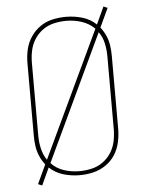

<svg xmlns="http://www.w3.org/2000/svg" viewBox="-56 -821 688 907"><g transform="rotate(-5 288.0 -367.5)"><path d="M107 41 145 -41Q174 -14 211.5 -3Q249 8 288 8Q321 8 352.5 0.5Q384 -7 411.5 -25.5Q439 -44 456.5 -71.5Q474 -99 481 -131Q488 -163 488 -195V-540Q488 -565 484.5 -589.5Q481 -614 471 -636.5Q461 -659 446 -678L488 -768L469 -776L431 -694Q403 -721 365 -732Q327 -743 288 -743Q256 -743 224 -736Q192 -729 165 -710Q138 -691 120 -663.5Q102 -636 95 -604.5Q88 -573 88 -540V-195Q88 -171 91.5 -146.5Q95 -122 105 -99Q115 -76 130 -57L88 33ZM288 -11Q251 -11 215.5 -22.5Q180 -34 155 -61L436 -657Q454 -632 460.5 -601.5Q467 -571 467 -540V-195Q467 -166 461 -137Q455 -108 439 -83Q423 -58 399 -41Q375 -24 346 -17.5Q317 -11 288 -11ZM140 -78Q123 -103 116 -133.5Q109 -164 109 -195V-540Q109 -569 115 -598Q121 -627 137 -652Q153 -677 177 -694Q201 -711 230 -717.5Q259 -724 288 -724Q325 -724 360.5 -712.5Q396 -701 422 -675Z"/></g></svg>

Font: Iosevka Sparkle Thin
Style: Regular
Weight: 100
Designer: Belleve Invis
Foundry: Belleve Invis
Version: Version 4.5.0; ttfautohint (v1.8.3)